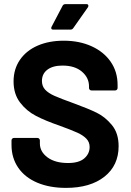

<svg xmlns="http://www.w3.org/2000/svg" viewBox="-20 -906 635 934"><path d="M301 8Q221 8 161 -17.5Q101 -43 68.5 -90.5Q36 -138 36 -201V-223Q36 -228 39.5 -231.5Q43 -235 48 -235H162Q167 -235 170.5 -231.5Q174 -228 174 -223V-208Q174 -168 211 -140.5Q248 -113 311 -113Q364 -113 390 -135.5Q416 -158 416 -191Q416 -215 400 -231.5Q384 -248 356.5 -260.5Q329 -273 269 -295Q202 -318 155.5 -342Q109 -366 77.5 -407.5Q46 -449 46 -510Q46 -570 77 -615Q108 -660 163 -684Q218 -708 290 -708Q366 -708 425.5 -681Q485 -654 518.5 -605.5Q552 -557 552 -493V-478Q552 -473 548.5 -469.5Q545 -466 540 -466H425Q420 -466 416.5 -469.5Q413 -473 413 -478V-486Q413 -528 378.5 -557.5Q344 -587 284 -587Q237 -587 210.5 -567Q184 -547 184 -512Q184 -487 199.5 -470Q215 -453 245.5 -439.5Q276 -426 340 -403Q411 -377 451.5 -357Q492 -337 524.5 -297.5Q557 -258 557 -195Q557 -101 488 -46.5Q419 8 301 8ZM239 -762Q232 -762 230.5 -765Q229 -768 229 -770Q229 -772 231 -776L284 -877Q288 -886 299 -886H400Q407 -886 408.5 -883Q410 -880 410 -878Q410 -875 408 -871L337 -770Q332 -762 323 -762Z"/></svg>

Font: LinhAnh
Style: Bold
Weight: 700
Designer: Jeremy Tribby
Foundry: Tribby Type
Version: Version 1.408